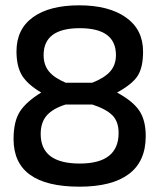

<svg xmlns="http://www.w3.org/2000/svg" viewBox="-20 -691 600 722"><path d="M31 -168Q31 -234 54.5 -271Q78 -308 135 -343Q84 -373 63 -407Q42 -441 42 -498Q42 -582 105 -627Q167 -671 278 -671Q389 -671 453.5 -625.5Q518 -580 518 -497Q518 -437 497.5 -405.5Q477 -374 420 -343Q478 -312 503 -276Q528 -240 528 -179Q528 -84 464.5 -36.5Q401 11 279 11Q31 11 31 -168ZM327 -380Q373 -398 394.5 -422.5Q416 -447 416 -484Q416 -585 280 -585Q144 -585 144 -484Q144 -447 164 -422.5Q184 -398 227 -380ZM426 -191Q426 -234 402.5 -257.5Q379 -281 327 -298H227Q179 -283 156 -257Q133 -231 133 -187Q133 -76 280 -76Q426 -76 426 -191Z"/></svg>

Font: sheba-seeBold
Style: Regular
Weight: 600
Designer: Mohamed Galeb, the designers
Foundry: Kief Type Foundry
Version: Version 2.010; ttfautohint (v1.5.33-1714) -l 8 -r 50 -G 200 